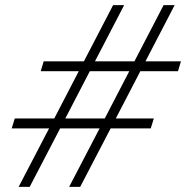

<svg xmlns="http://www.w3.org/2000/svg" viewBox="-20 -727 724 747"><path d="M566.5 -227.5H410.5L292 0H249L367.5 -227.5H214L95.5 0H52.5L171 -227.5H25.5L37.5 -266H191L286.5 -450H138.5L150 -488.5H306.5L420 -707H463L349.5 -488.5H503L616.5 -707H659.5L546 -488.5H684L672.5 -450H526L430.5 -266H578.5ZM234 -266H387.5L483 -450H329.5Z"/></svg>

Font: Newsreader 6pt Light
Style: Italic
Weight: 300
Italic angle: -17°
Designer: Hugues Gentile
Foundry: Production Type
Version: Version 1.003; ttfautohint (v1.8.3)